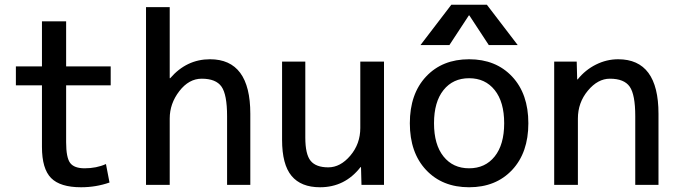

<svg xmlns="http://www.w3.org/2000/svg" viewBox="-20 -780 2865 810"><path d="M259 -500H447V-420H259V-180Q259 -115 276 -92.5Q293 -70 337 -70Q387 -70 427 -88L442 -10Q385 10 322 10Q234 10 195.5 -29Q157 -68 157 -160V-420H47V-500H157V-690H259Z M696 -450H698Q767 -530 866 -530Q1036 -530 1036 -300V0H938V-290Q938 -381 914.5 -414.5Q891 -448 831 -448Q777 -448 736.5 -395.5Q696 -343 696 -280V0H596V-750H696Z M1505 0 1503 -75H1501Q1435 10 1330 10Q1250 10 1210 -38Q1170 -86 1170 -190V-520H1268V-200Q1268 -129 1290.5 -101.5Q1313 -74 1365 -74Q1416 -74 1458 -123.5Q1500 -173 1500 -240V-520H1600V0Z M1958 -715 1876 -590H1754L1884 -760H2034L2164 -590H2042L1960 -715ZM1777.5 -457Q1846 -530 1959 -530Q2072 -530 2140.5 -457Q2209 -384 2209 -260Q2209 -136 2140.5 -63Q2072 10 1959 10Q1846 10 1777.5 -63Q1709 -136 1709 -260Q1709 -384 1777.5 -457ZM1851 -120Q1891 -70 1959 -70Q2027 -70 2067 -120Q2107 -170 2107 -260Q2107 -350 2067 -400Q2027 -450 1959 -450Q1891 -450 1851 -400Q1811 -350 1811 -260Q1811 -170 1851 -120Z M2413 -520 2415 -445H2417Q2449 -485 2494 -507.5Q2539 -530 2588 -530Q2758 -530 2758 -300V0H2660V-290Q2660 -381 2636.5 -414.5Q2613 -448 2553 -448Q2502 -448 2460 -397.5Q2418 -347 2418 -280V0H2318V-520Z"/></svg>

Font: Mplus 1p Medium
Style: Regular
Weight: 500
Version: Version 1.061